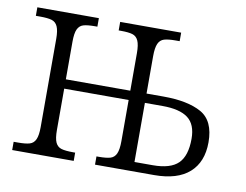

<svg xmlns="http://www.w3.org/2000/svg" viewBox="-64 -623 910 710"><g transform="rotate(10 391.0 -268.0)"><path d="M22 -31H38Q67 -31 82 -35.5Q97 -40 104 -55.5Q111 -71 111 -102V-433Q111 -464 104 -479.5Q97 -495 82 -499.5Q67 -504 38 -504H22V-536H253V-504H244Q215 -504 200.5 -499.5Q186 -495 179 -480Q172 -465 172 -433V-292H414V-433Q414 -464 407 -479.5Q400 -495 385 -499.5Q370 -504 342 -504H333V-536H562V-504H547Q519 -504 504 -499.5Q489 -495 482 -479.5Q475 -464 475 -432V-292H538Q630 -292 681 -263.5Q732 -235 732 -154Q732 -80 687 -40Q642 0 555 0H333V-31H341Q370 -31 385 -35.5Q400 -40 407 -55.5Q414 -71 414 -103V-257H172V-102Q172 -70 179 -55Q186 -40 201 -35.5Q216 -31 246 -31H253V0H22ZM544 -35Q610 -35 639 -63.5Q668 -92 668 -156Q668 -210 637 -233.5Q606 -257 541 -257H475V-35Z"/></g></svg>

Font: Noto Serif NarrowLight
Style: Regular
Weight: 300
Width: 4
Designer: Monotype Design Team
Foundry: Monotype Imaging Inc.
Version: Version 1.001